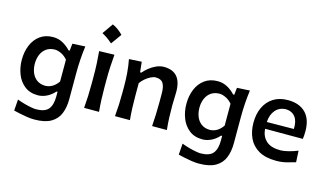

<svg xmlns="http://www.w3.org/2000/svg" viewBox="-110 -1172 2991 1759"><g transform="rotate(15 1385.0 -293.0)"><path d="M299.3 221.2Q267.1 221.2 229.7 215.6Q192.4 210 158.2 202.4Q124 194.8 101.1 189.5L108.9 83Q144 96.7 180.2 106.4Q216.3 116.2 245.4 121.3Q274.4 126.5 288.1 126.5Q373.5 126.5 407 86.4Q440.4 46.4 440.4 -34.7V-79.1H430.7Q395.5 -40 354.5 -20.8Q313.5 -1.5 272.9 -1.5Q197.3 -1.5 147.2 -40.8Q97.2 -80.1 72.5 -143.3Q47.9 -206.5 47.9 -278.8Q47.9 -355.5 73.7 -417.5Q99.6 -479.5 150.1 -516.4Q200.7 -553.2 273.4 -553.2Q323.7 -553.2 365.7 -530Q407.7 -506.8 439 -472.2H450.2L457.5 -540L578.6 -546.4Q569.8 -481.4 565.7 -417Q561.5 -352.5 561.5 -290.5V-42Q561.5 36.6 537.4 95.9Q513.2 155.3 455.8 188.2Q398.4 221.2 299.3 221.2ZM314.9 -103Q389.2 -104.5 438.5 -176.3V-383.3Q413.1 -413.6 380.1 -429.9Q347.2 -446.3 315.9 -446.8Q268.1 -445.3 236.1 -421.9Q204.1 -398.4 188.2 -360.1Q172.4 -321.8 172.4 -274.9Q172.4 -230.5 187.5 -191.7Q202.6 -152.8 234.4 -128.7Q266.1 -104.5 314.9 -103Z M769.6 -806.6Q795.4 -796.4 820.6 -778.1Q845.8 -759.9 870.6 -734.6Q853.4 -709.9 835.4 -684.9Q817.4 -660 798.6 -634.2Q753.5 -675.5 698.7 -705.1Q716.9 -730.9 734.4 -755.8Q751.9 -780.8 769.6 -806.6ZM713.4 0Q718.3 -58.6 720.7 -113.5Q723.1 -168.5 723.1 -235.4V-289.1Q723.1 -364.7 720.2 -422.1Q717.3 -479.5 711.9 -538.1L856 -542Q850.6 -482.4 847.7 -424.3Q844.7 -366.2 844.7 -289.1V-235.4Q844.7 -168.5 847.2 -113.5Q849.6 -58.6 855 0Z M1006.3 0Q1011.7 -58.6 1014.2 -113.5Q1016.6 -168.5 1016.6 -235.4V-289.1Q1016.6 -349.6 1011.7 -412.4Q1006.8 -475.1 994.6 -538.1L1114.3 -544.9L1124.5 -447.3H1136.2Q1157.2 -472.7 1187.5 -496.8Q1217.8 -521 1253.2 -536.6Q1288.6 -552.2 1323.7 -552.2Q1491.2 -552.2 1491.2 -359.9Q1491.2 -324.7 1489.5 -293Q1487.8 -261.2 1487.8 -235.4Q1487.8 -168.5 1490 -113.5Q1492.2 -58.6 1498.5 0H1358.4Q1362.3 -58.6 1364.5 -112.8Q1366.7 -167 1366.7 -229.5V-312Q1366.7 -375.5 1346.9 -407.5Q1327.1 -439.5 1275.9 -439.5Q1256.3 -439.5 1231 -427.2Q1205.6 -415 1180.9 -394.5Q1156.2 -374 1138.2 -348.6V-229.5Q1138.2 -167 1140.4 -112.8Q1142.6 -58.6 1147.9 0Z M1860.4 221.2Q1828.1 221.2 1790.8 215.6Q1753.4 210 1719.2 202.4Q1685.1 194.8 1662.1 189.5L1669.9 83Q1705.1 96.7 1741.2 106.4Q1777.3 116.2 1806.4 121.3Q1835.4 126.5 1849.1 126.5Q1934.6 126.5 1968 86.4Q2001.5 46.4 2001.5 -34.7V-79.1H1991.7Q1956.5 -40 1915.5 -20.8Q1874.5 -1.5 1834 -1.5Q1758.3 -1.5 1708.3 -40.8Q1658.2 -80.1 1633.5 -143.3Q1608.9 -206.5 1608.9 -278.8Q1608.9 -355.5 1634.8 -417.5Q1660.6 -479.5 1711.2 -516.4Q1761.7 -553.2 1834.5 -553.2Q1884.8 -553.2 1926.8 -530Q1968.8 -506.8 2000 -472.2H2011.2L2018.6 -540L2139.6 -546.4Q2130.9 -481.4 2126.7 -417Q2122.6 -352.5 2122.6 -290.5V-42Q2122.6 36.6 2098.4 95.9Q2074.2 155.3 2016.8 188.2Q1959.5 221.2 1860.4 221.2ZM1876 -103Q1950.2 -104.5 1999.5 -176.3V-383.3Q1974.1 -413.6 1941.2 -429.9Q1908.2 -446.3 1877 -446.8Q1829.1 -445.3 1797.1 -421.9Q1765.1 -398.4 1749.3 -360.1Q1733.4 -321.8 1733.4 -274.9Q1733.4 -230.5 1748.5 -191.7Q1763.7 -152.8 1795.4 -128.7Q1827.1 -104.5 1876 -103Z M2536.1 13.2Q2436 13.2 2372.1 -23.4Q2308.1 -60.1 2277.6 -124.3Q2247.1 -188.5 2247.1 -271.5Q2247.1 -353.5 2276.6 -416.7Q2306.2 -480 2363 -516.1Q2419.9 -552.2 2501.5 -552.2Q2607.4 -552.2 2667.5 -492.9Q2727.5 -433.6 2727.5 -317.4Q2727.5 -295.9 2726.3 -278.6Q2725.1 -261.2 2722.7 -244.1H2364.3Q2370.1 -171.9 2415.3 -130.9Q2460.4 -89.8 2550.3 -89.8Q2581.1 -89.8 2626.2 -101.3Q2671.4 -112.8 2712.9 -129.9L2718.3 -21.5Q2685.5 -12.2 2639.2 0.5Q2592.8 13.2 2536.1 13.2ZM2619.6 -310.5Q2623 -384.8 2592.3 -424.6Q2561.5 -464.4 2502.9 -466.8Q2441.9 -464.4 2405 -421.9Q2368.2 -379.4 2363.8 -308.1Z"/></g></svg>

Font: Pinar SemiBold
Style: Regular
Weight: 600
Designer: Amin Abedi
Version: Version 3.000